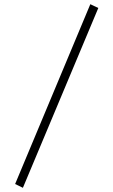

<svg xmlns="http://www.w3.org/2000/svg" viewBox="-20 -827 540 914"><path d="M448 -789 89 67 52 49 410 -807Z"/></svg>

Font: Kaisei Decol
Style: Regular
Weight: 400
Designer: Font-Kai, 金井和夫
Foundry: KAZUO KANAI
Version: Version 5.003